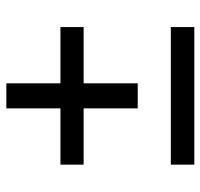

<svg xmlns="http://www.w3.org/2000/svg" viewBox="-34 -614 648 621"><g transform="rotate(-90 290.5 -304.0)"><path d="M513 -76H68V0H513ZM513 -433H331V-608H250V-433H68V-358H250V-183H331V-358H513Z"/></g></svg>

Font: Montserrat-Alt1 Med
Style: Regular
Weight: 500
Designer: Differentunic
Foundry: Differentunic
Version: Version 7.222